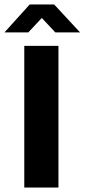

<svg xmlns="http://www.w3.org/2000/svg" viewBox="-42 -834 376 854"><path d="M218 -630V0H66V-630ZM90 -814H199L314 -690H204L144 -754L84 -690H-22Z"/></svg>

Font: Mukta Malar ExtraBold
Style: Regular
Weight: 800
Designer: Aadarsh Rajan, Girish Dalvi, Yashodeep Gholap
Foundry: Ek Type
Version: Version 2.538;PS 1.000;hotconv 16.6.51;makeotf.lib2.5.65220;